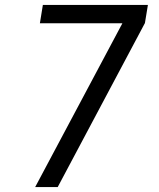

<svg xmlns="http://www.w3.org/2000/svg" viewBox="-20 -755 640 775"><path d="M213 0H122L474 -661H141L153 -735H577L565 -662Z"/></svg>

Font: Iosevka Extended Oblique
Style: Regular
Weight: 400
Width: 7
Italic angle: -9°
Monospace: yes
Designer: Belleve Invis
Foundry: Belleve Invis
Version: Version 32.0.1; ttfautohint (v1.8.4)